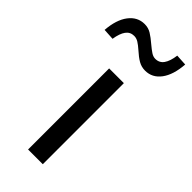

<svg xmlns="http://www.w3.org/2000/svg" viewBox="-298 -795 839 839"><g transform="rotate(45 122.0 -375.5)"><path d="M77 0V-501H168V0ZM-4 -603 -56 -606Q-51 -673 -22.5 -710.5Q6 -748 50 -748Q73 -748 91.5 -736.5Q110 -725 132 -706Q151 -690 164 -681.5Q177 -673 190 -673Q215 -673 229 -693Q243 -713 248 -751L300 -748Q295 -680 267 -642.5Q239 -605 195 -605Q172 -605 153 -616Q134 -627 112 -647Q94 -663 81 -671Q68 -679 54 -679Q30 -679 16 -660Q2 -641 -4 -603Z"/></g></svg>

Font: Nunitoga
Style: Medium
Weight: 500
Designer: Vernon Adams
Foundry: Vernon Adams
Version: Version 1.0